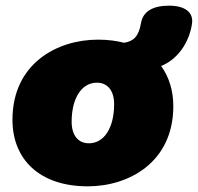

<svg xmlns="http://www.w3.org/2000/svg" viewBox="-20 -646 699 678"><path d="M290 12C435 12 592 -73 592 -271C592 -326 577 -374 549 -413C607 -436 648 -495 658 -562C664 -602 634 -626 577 -626C519 -626 485 -605 478 -565C470 -518 452 -500 418 -495C391 -502 360 -506 326 -506C181 -506 24 -421 24 -223C24 -83 120 12 290 12ZM294 -140C256 -140 233 -168 233 -216C233 -299 268 -354 322 -354C360 -354 383 -326 383 -278C383 -195 348 -140 294 -140Z"/></svg>

Font: SN Pro Black
Style: Italic
Weight: 900
Italic angle: -9°
Designer: Tobias Whetton
Foundry: Supernotes
Version: Version 1.001;Glyphs 3.2 (3249)